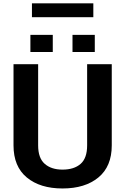

<svg xmlns="http://www.w3.org/2000/svg" viewBox="-20 -1084 727 1115"><path d="M522 -984H165.5V-1064.5H522ZM530.5 -782H401V-881.5H530.5ZM286.5 -782H156.5V-881.5H286.5ZM343 10.5Q213 10.5 135.8 -53.2Q58.5 -117 58.5 -239.5V-711H201.5V-239.5Q201.5 -166 239.8 -132.5Q278 -99 343 -99Q410 -99 448 -132.2Q486 -165.5 486 -239.5V-711H629V-239.5Q629 -117.5 551.5 -53.5Q474 10.5 343 10.5Z"/></svg>

Font: Roberto Sans
Style: Bold
Weight: 700
Designer: Google (font) & Cristiano Sobral (main changes)
Version: Version 1.000;October 12, 2021;FontCreator 14.0.0.2814 64-bi